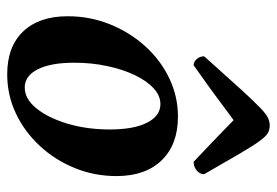

<svg xmlns="http://www.w3.org/2000/svg" viewBox="-138 -619 769 533"><g transform="rotate(90 246.5 -352.5)"><path d="M186.4 12Q109.5 12 67.3 -32.3Q25.1 -76.5 25.1 -156Q25.1 -217.9 47.4 -273.1Q69.7 -328.4 108.1 -370.9Q146.5 -413.5 196.9 -437.7Q247.4 -462 303.7 -462Q381.1 -462 424.9 -416.9Q468.8 -371.7 468.8 -291.3Q468.8 -230 446.4 -175.3Q424.1 -120.6 384.9 -78.4Q345.7 -36.1 294.7 -12Q243.7 12 186.4 12ZM223 -36.7Q254.5 -36.7 280.7 -68.9Q306.9 -101.1 323.2 -155Q339.4 -208.9 339.4 -272.8Q339.4 -339.2 320.6 -376.3Q301.7 -413.3 268.9 -413.3Q245.7 -413.3 225.1 -394.4Q204.5 -375.5 188.6 -342.3Q172.6 -309 163.4 -265.7Q154.1 -222.5 154.1 -174.6Q154.1 -108.7 172.4 -72.7Q190.7 -36.7 223 -36.7ZM328.7 -716.8Q339.8 -716.8 348.8 -711.9Q357.9 -707 370.9 -689.4Q384 -671.9 405.6 -635Q427.3 -598.2 463.6 -534.8Q463.6 -522.8 453.3 -514.1Q443 -505.5 429.2 -505.5Q399.2 -533.9 377.9 -554.2Q356.5 -574.5 341.3 -589.5Q326.1 -604.5 313.6 -616.5Q300.3 -607.1 289.2 -598.7Q278.2 -590.4 263.3 -579.3Q248.4 -568.1 224.4 -550.6Q200.4 -533.1 161.1 -505.5Q151.7 -505.5 144 -514.1Q136.3 -522.8 136.3 -534.8Q193 -598.2 226.5 -635Q260 -671.9 278.3 -689.4Q296.6 -707 307 -711.9Q317.5 -716.8 328.7 -716.8Z"/></g></svg>

Font: Petrona
Style: Italic
Weight: 400
Italic angle: -9°
Designer: Ringo R. Seeber
Foundry: Ringo R. Seeber
Version: Version 2.001; ttfautohint (v1.8.3)